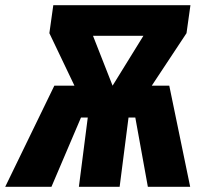

<svg xmlns="http://www.w3.org/2000/svg" viewBox="-60 -715 784 735"><path d="M521 -387H588L668 0H506L458 -265H432L398 0H242L276 -265H250L137 0H-40L148 -387H225L129 -588L144 -695H669L654 -588ZM296 -578 371 -387 489 -578Z"/></svg>

Font: Fira Sans Extra Condensed ExtraBold
Style: Italic
Weight: 800
Width: 3
Italic angle: -8°
Designer: Carrois Corporate & Edenspiekermann AG
Foundry: Carrois Corporate GbR & Edenspiekermann AG
Version: Version 4.203